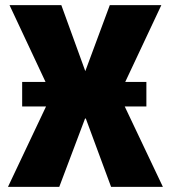

<svg xmlns="http://www.w3.org/2000/svg" viewBox="-20 -725 663 745"><path d="M11 0 198 -395V-319L17 -705H218L311 -449L406 -705H606L425 -320V-394L612 0H411L313 -265H310L210 0ZM66 -312V-407H548V-312Z"/></svg>

Font: Nunito Sans 7pt Condensed Black
Style: Regular
Weight: 900
Width: 3
Designer: Vernon Adams
Foundry: Vernon Adams
Version: Version 3.101;gftools[0.9.27]